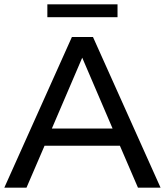

<svg xmlns="http://www.w3.org/2000/svg" viewBox="-21 -872 766 892"><path d="M-1 0H102L186 -195H536L620 0H725L411 -700H313ZM199 -792H525V-852H199ZM220 -275 361 -604 502 -275Z"/></svg>

Font: Chess Sans Medium
Style: Regular
Weight: 500
Designer: Wolf Bōese
Foundry: Wolf Bōese
Version: Version 7.223;Glyphs 3.3 (3306)